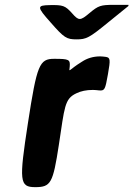

<svg xmlns="http://www.w3.org/2000/svg" viewBox="-20 -770 549 790"><path d="M392 -538C363 -538 338 -530 317 -516C260 -481 264 -468 267 -497C269 -525 264 -528 203 -528C142 -528 132 -504 95 -264C58 -24 60 0 125 0C189 0 198 -16 222 -173C246 -330 245 -363 294 -386C312 -395 335 -400 362 -400C370 -400 379 -399 388 -398C411 -396 413 -402 424 -464C435 -526 434 -533 415 -536C407 -537 399 -538 392 -538ZM276 -716C248 -747 239 -750 185 -749C131 -748 131 -742 188 -678C244 -614 254 -608 295 -608C335 -608 347 -614 424 -677L508 -745L509 -750H449C394 -750 385 -747 348 -716C310 -684 304 -684 276 -716Z"/></svg>

Font: Asimov Print
Style: AIt
Weight: 500
Designer: Google
Version: Version 2.000980: 2014